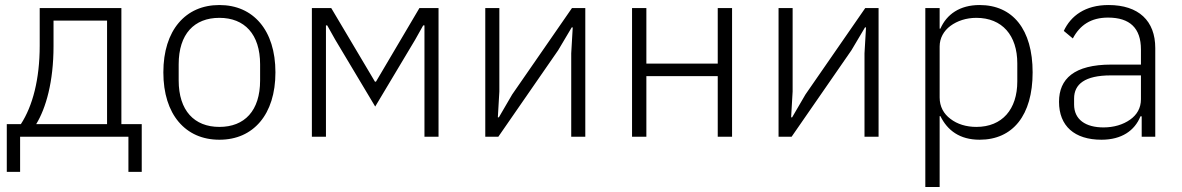

<svg xmlns="http://www.w3.org/2000/svg" viewBox="-20 -544 4703 764"><path d="M7 -50H63C110 -122 138 -229 138 -362V-512H463V-50H544V140H491V0H60V140H7ZM406 -50V-462H193V-360C193 -219 163 -114 124 -50Z M853 12C785 12 730 -13 691 -59C652 -105 630 -172 630 -256C630 -340 652 -407 691 -453C730 -499 785 -524 853 -524C921 -524 976 -499 1015 -453C1054 -407 1076 -340 1076 -256C1076 -172 1054 -105 1015 -59C976 -13 921 12 853 12ZM853 -39C953 -39 1015 -103 1015 -224V-288C1015 -408 953 -473 853 -473C753 -473 691 -409 691 -288V-224C691 -104 753 -39 853 -39Z M1221 -512H1298L1472 -219H1476L1649 -512H1725V0H1669V-443H1664L1632 -386L1473 -120L1314 -386L1282 -443H1277V0H1221Z M1911 -512H1967V-180L1961 -77H1965L2018 -168L2256 -512H2309V0H2253V-332L2259 -435H2255L2201 -344L1963 0H1911Z M2495 -512H2552V-291H2836V-512H2893V0H2836V-241H2552V0H2495Z M3078 -512H3134V-180L3128 -77H3132L3185 -168L3423 -512H3476V0H3420V-332L3426 -435H3422L3368 -344L3130 0H3078Z M3662 -512H3719V-430H3722C3747 -487 3799 -524 3878 -524C4010 -524 4089 -427 4089 -256C4089 -85 4010 12 3878 12C3799 12 3750 -25 3722 -82H3719V200H3662ZM3865 -39C3968 -39 4028 -109 4028 -220V-292C4028 -403 3968 -473 3865 -473C3825 -473 3789 -461 3762 -441C3735 -421 3719 -392 3719 -359V-156C3719 -120 3735 -91 3762 -71C3789 -50 3825 -39 3865 -39Z M4391 -524C4298 -524 4241 -481 4213 -421L4249 -391C4277 -444 4321 -474 4389 -474C4476 -474 4520 -432 4520 -347V-287H4402C4254 -287 4194 -230 4194 -139C4194 -43 4255 12 4363 12C4443 12 4495 -24 4518 -81H4523V0H4577V-353C4577 -461 4511 -524 4391 -524ZM4520 -149C4520 -114 4504 -87 4477 -68C4449 -48 4412 -37 4371 -37C4300 -37 4254 -68 4254 -128V-152C4254 -209 4297 -244 4400 -244H4520V-149Z"/></svg>

Font: Plexus Sans Light
Style: Regular
Weight: 300
Version: Version 2.001;PS 002.001;hotconv 1.0.70;makeotf.lib2.5.58329